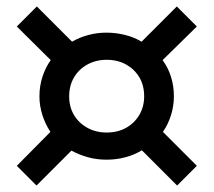

<svg xmlns="http://www.w3.org/2000/svg" viewBox="-20 -649 661 594"><path d="M93 -75 32 -136 136 -241Q120 -265 111 -293.5Q102 -322 102 -351Q102 -383 111.5 -412Q121 -441 137 -463L32 -567L94 -629L203 -520Q225 -533 252.5 -540.5Q280 -548 310 -548Q338 -548 366.5 -541Q395 -534 418 -520L527 -629L589 -567L483 -463Q500 -440 509 -411.5Q518 -383 518 -351Q518 -321 509 -292.5Q500 -264 484 -241L589 -136L528 -75L419 -184Q396 -170 368 -162.5Q340 -155 310 -155Q279 -155 252 -162.5Q225 -170 201 -183ZM310 -239Q344 -239 370 -253.5Q396 -268 411 -293.5Q426 -319 426 -351Q426 -385 411 -410Q396 -435 370 -449.5Q344 -464 310 -464Q277 -464 250.5 -449.5Q224 -435 209 -409.5Q194 -384 194 -351Q194 -318 209 -293Q224 -268 250.5 -253.5Q277 -239 310 -239Z"/></svg>

Font: Mona Sans SemiExpanded Medium
Style: Regular
Weight: 500
Width: 6
Designer: Deni Anggara
Foundry: GitHub
Version: Version 2.000